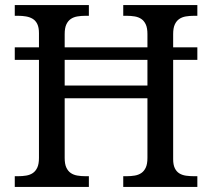

<svg xmlns="http://www.w3.org/2000/svg" viewBox="-20 -734 833 754"><path d="M660 -499V-109Q660 -87 666.5 -73.5Q673 -60 684.5 -53Q696 -46 711 -44Q726 -42 742 -42H755V0H464V-42H477Q494 -42 509 -44.5Q524 -47 535 -54.5Q546 -62 552.5 -76Q559 -90 559 -114V-348H234V-114Q234 -90 240.5 -76Q247 -62 258 -54.5Q269 -47 284 -44.5Q299 -42 316 -42H329V0H38V-42H51Q68 -42 83 -44.5Q98 -47 109 -54.5Q120 -62 126.5 -76Q133 -90 133 -114V-499H38V-548H133V-604Q133 -626 126.5 -639.5Q120 -653 108.5 -660Q97 -667 82 -669.5Q67 -672 51 -672H38V-714H329V-672H316Q299 -672 284 -669.5Q269 -667 258 -659.5Q247 -652 240.5 -638Q234 -624 234 -600V-548H559V-600Q559 -624 552.5 -638Q546 -652 535 -659.5Q524 -667 509 -669.5Q494 -672 477 -672H464V-714H755V-672H742Q725 -672 710 -669.5Q695 -667 684 -659.5Q673 -652 666.5 -638Q660 -624 660 -600V-548H755V-499ZM559 -398V-499H234V-398Z"/></svg>

Font: MM Ethnic
Style: Regular
Weight: 400
Designer: Khon Soe Zaw Thu
Version: Version 1.00 July 18, 2016, initial release